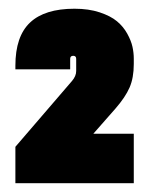

<svg xmlns="http://www.w3.org/2000/svg" viewBox="-20 -808 340 438"><path d="M285.2 -502.9V-390.1H15.1V-473.1L144 -623Q153.8 -634.3 153.8 -646V-673.8Q153.8 -680.7 147 -680.7Q140.1 -680.7 140.1 -673.8V-649.9H15.1V-658.2Q15.1 -725.1 48.6 -756.6Q82 -788.1 149.9 -788.1Q182.6 -788.1 207.5 -779.8Q232.4 -771.5 246.8 -759.5Q261.2 -747.6 270.3 -731.2Q279.3 -714.8 282.2 -701.2Q285.2 -687.5 285.2 -673.8V-662.1Q285.2 -630.4 275.6 -608.4Q266.1 -586.4 243.2 -560.1L192.9 -502.9Z"/></svg>

Font: Cooper Hewitt
Style: Heavy
Weight: 713
Designer: Village Type and Design LLC
Foundry: Cooper Hewitt Smithsonian Design Museum
Version: 1.000